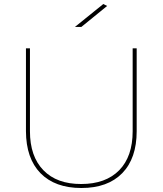

<svg xmlns="http://www.w3.org/2000/svg" viewBox="-20 -941 814 961"><path d="M664.1 -699.2V-284.2Q664.1 -148.4 591.8 -74.2Q519.5 0 387.2 0Q255.4 0 182.6 -74.2Q110.4 -148.4 109.9 -284.2V-699.2H129.9V-284.2Q129.9 -158.2 197.3 -88.9Q264.6 -19.5 386.7 -20Q508.8 -20 576.7 -88.9Q644 -157.7 644 -284.2V-699.2ZM516.1 -911.1 387.2 -806.2H355L497.1 -920.9Z"/></svg>

Font: Montserrat-Hairline
Style: Regular
Weight: 250
Designer: Julieta Ulanovsky
Foundry: Julieta Ulanovsky
Version: Version 1.000;PS 002.000;hotconv 1.0.70;makeotf.lib2.5.58329